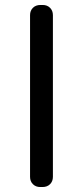

<svg xmlns="http://www.w3.org/2000/svg" viewBox="-20 -753 333 773"><path d="M142 0Q124 0 112.5 -11.5Q101 -23 101 -41V-692Q101 -710 112.5 -721.5Q124 -733 143 -733H152Q170 -733 181.5 -721.5Q193 -710 193 -692V-41Q193 -23 181.5 -11.5Q170 0 151 0Z"/></svg>

Font: Chiron GoRound TC
Style: Regular
Weight: 400
Designer: Ryoko NISHIZUKA 西塚涼子 (kana, bopomofo & ideographs); Paul D. Hunt (Latin, Greek & Cyrillic); Sandoll Communications 산돌커뮤니
Foundry: Adobe
Version: Version 1.000;hotconv 1.1.1;makeotfexe 2.6.0